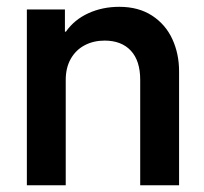

<svg xmlns="http://www.w3.org/2000/svg" viewBox="-20 -549 606 569"><path d="M59.6 -521H172.4V-455.1H175.3Q200.2 -490.7 241.9 -509.8Q283.7 -528.8 333.5 -528.8Q390.6 -528.8 430.7 -502.7Q470.7 -476.6 490.7 -433.1Q510.7 -389.6 510.7 -337.4V0H395.5V-312.5Q395.5 -369.1 367.7 -398.9Q339.8 -428.7 290 -428.7Q257.3 -428.7 231.2 -415Q205.1 -401.4 189.9 -375Q174.8 -348.6 174.8 -312V0H59.6Z"/></svg>

Font: Reddit Sans SemiBold
Style: Regular
Weight: 600
Designer: Stephen Hutchings
Foundry: Reddit
Version: Version 1.013